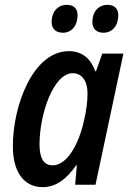

<svg xmlns="http://www.w3.org/2000/svg" viewBox="-20 -762 532 792"><path d="M240 -627C275 -627 300 -656 300 -699C300 -728 283 -742 256 -742C216 -742 193 -711 193 -672C193 -642 211 -627 240 -627ZM407 -627C443 -627 468 -656 468 -699C468 -728 450 -742 424 -742C384 -742 361 -711 361 -672C361 -642 379 -627 407 -627ZM197 -80C161 -80 143 -108 143 -167C143 -290 200 -460 280 -460C318 -460 341 -428 341 -377C341 -344 337 -308 325 -258C304 -167 257 -80 197 -80ZM156 10C214 10 257 -27 294 -80H297L290 0H374L489 -541H402L376 -468H373C355 -519 320 -551 264 -551C117 -551 33 -328 33 -159C33 -47 83 10 156 10Z"/></svg>

Font: Noto Sans Display SemiCondensed Medium
Style: Italic
Weight: 500
Width: 4
Italic angle: -12°
Designer: Monotype Design Team
Foundry: Monotype Imaging Inc.
Version: Version 1.900